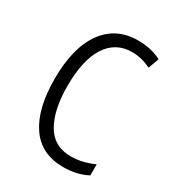

<svg xmlns="http://www.w3.org/2000/svg" viewBox="-140 -626 655 720"><g transform="rotate(30 187.0 -266.0)"><path d="M242 10Q146 10 97.5 -61Q49 -132 49 -261Q49 -396 101.5 -469Q154 -542 249 -542Q307 -542 350 -519L333 -473Q293 -493 251 -493Q181 -493 142.5 -434Q104 -375 104 -262Q104 -159 138.5 -99Q173 -39 246 -39Q272 -39 297 -45Q322 -51 346 -62V-14Q301 10 242 10Z"/></g></svg>

Font: Noto Sans Lao UI Cond Light
Style: Regular
Weight: 300
Width: 3
Designer: Monotype Design Team
Foundry: Monotype Imaging Inc.
Version: Version 2.000; ttfautohint (v1.8.4.7-5d5b)